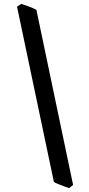

<svg xmlns="http://www.w3.org/2000/svg" viewBox="-20 -801 458 985"><path d="M355 147.9 334.5 164.1Q327.1 161.6 310.3 155.5Q293.5 149.4 277.3 142.8Q261.2 136.2 256.3 131.8L67.4 -766.6L88.9 -780.8Q98.1 -778.3 113.5 -772.9Q128.9 -767.6 144 -761.5Q159.2 -755.4 167 -749.5Z"/></svg>

Font: Gentium Plus
Style: Bold Italic
Weight: 700
Italic angle: -8°
Designer: Victor Gaultney, Annie Olsen, Iska Routamaa, Becca Hirsbrunner
Foundry: SIL International
Version: Version 6.101